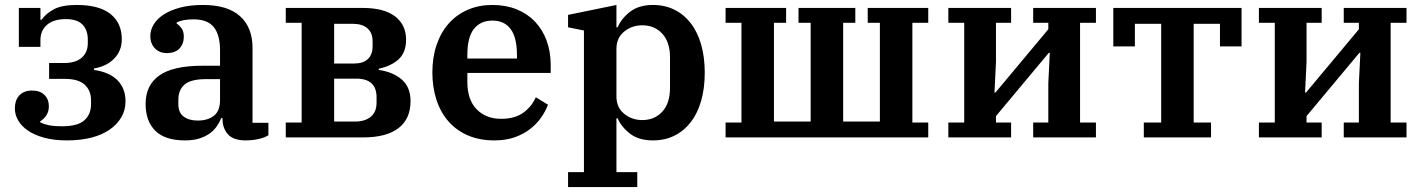

<svg xmlns="http://www.w3.org/2000/svg" viewBox="-20 -554 5731 774"><path d="M250 12Q197 12 157.5 1Q118 -10 92 -28Q66 -46 53 -69Q40 -92 40 -116Q40 -151 58.5 -170Q77 -189 109 -189Q142 -189 159.5 -171Q177 -153 177 -126Q177 -104 166.5 -88.5Q156 -73 142 -65V-61Q155 -54 175.5 -49.5Q196 -45 231 -45Q293 -45 320 -69Q347 -93 347 -134V-150Q347 -189 321.5 -212.5Q296 -236 242 -236H178V-300H239Q285 -300 309.5 -321.5Q334 -343 334 -380V-394Q334 -433 312.5 -455Q291 -477 246 -477Q196 -477 169.5 -454Q143 -431 143 -392V-365H56V-522H143V-474H147Q166 -500 198 -517Q230 -534 289 -534Q380 -534 425.5 -497.5Q471 -461 471 -396Q471 -350 441 -318.5Q411 -287 359 -278V-272Q422 -263 454 -230Q486 -197 486 -146Q486 -110 469 -81Q452 -52 421.5 -31Q391 -10 347.5 1Q304 12 250 12Z M726 12Q645 12 606 -27Q567 -66 567 -135Q567 -211 622.5 -250Q678 -289 796 -289H867V-352Q867 -413 842 -444.5Q817 -476 760 -476Q716 -476 692 -463V-459Q702 -453 711.5 -440.5Q721 -428 721 -406Q721 -377 703.5 -358.5Q686 -340 652 -340Q623 -340 604.5 -359Q586 -378 586 -409Q586 -433 599.5 -455.5Q613 -478 640 -495.5Q667 -513 706.5 -523.5Q746 -534 798 -534Q898 -534 948 -488.5Q998 -443 998 -361V-59H1062V-9Q1047 1 1022 6.5Q997 12 971 12Q921 12 899 -12.5Q877 -37 877 -75V-78H872Q865 -61 854 -45Q843 -29 826 -16.5Q809 -4 784.5 4Q760 12 726 12ZM777 -68Q817 -68 842 -87Q867 -106 867 -151V-235H810Q750 -235 724.5 -213.5Q699 -192 699 -152V-134Q699 -100 720.5 -84Q742 -68 777 -68Z M1132 -60H1196V-462H1132V-522H1443Q1528 -522 1572.5 -488Q1617 -454 1617 -394Q1617 -343 1587.5 -315.5Q1558 -288 1507 -277V-272Q1564 -264 1599.5 -233.5Q1635 -203 1635 -146Q1635 -75 1586.5 -37.5Q1538 0 1443 0H1132ZM1410 -64Q1452 -64 1475 -83.5Q1498 -103 1498 -140V-162Q1498 -237 1416 -237H1327V-64ZM1408 -298Q1444 -298 1463 -316Q1482 -334 1482 -367V-388Q1482 -422 1461 -440Q1440 -458 1402 -458H1327V-298Z M1973 12Q1913 12 1866.5 -8Q1820 -28 1788 -64.5Q1756 -101 1739.5 -151.5Q1723 -202 1723 -262Q1723 -324 1740.5 -374.5Q1758 -425 1790 -460.5Q1822 -496 1866.5 -515Q1911 -534 1965 -534Q2019 -534 2062.5 -516.5Q2106 -499 2136.5 -467Q2167 -435 2183.5 -390.5Q2200 -346 2200 -291V-260H1864V-224Q1864 -152 1901.5 -113.5Q1939 -75 2000 -75Q2056 -75 2090 -100Q2124 -125 2140 -162L2189 -132Q2180 -107 2162.5 -81.5Q2145 -56 2118.5 -35Q2092 -14 2056 -1Q2020 12 1973 12ZM1864 -318H2064V-331Q2064 -403 2038.5 -437Q2013 -471 1965 -471Q1917 -471 1890.5 -437.5Q1864 -404 1864 -332Z M2270 140H2334V-431L2270 -444V-494L2465 -534V-444H2470Q2485 -480 2520.5 -507Q2556 -534 2612 -534Q2660 -534 2698.5 -515Q2737 -496 2764.5 -460.5Q2792 -425 2806.5 -374.5Q2821 -324 2821 -261Q2821 -198 2806.5 -147.5Q2792 -97 2764.5 -61.5Q2737 -26 2698.5 -7Q2660 12 2612 12Q2555 12 2520 -15Q2485 -42 2470 -77H2465V140H2549V200H2270ZM2569 -70Q2619 -70 2650 -104Q2681 -138 2681 -200V-322Q2681 -384 2650 -418Q2619 -452 2569 -452Q2527 -452 2496 -426.5Q2465 -401 2465 -357V-165Q2465 -121 2496 -95.5Q2527 -70 2569 -70Z M2905 -60H2969V-462H2905V-522H3149V-462H3100V-64H3248V-462H3199V-522H3428V-462H3379V-64H3527V-462H3478V-522H3722V-462H3658V-60H3722V0H2905Z M3803 -60H3867V-462H3803V-522H4056V-462H3995V-304L3989 -181H3993L4206 -436V-462H4145V-522H4398V-462H4334V-60H4398V0H4145V-60H4206V-218L4212 -341H4208L3995 -86V-60H4056V0H3803Z M4591 -60H4661V-458H4555V-367H4468V-522H4985V-367H4898V-458H4792V-60H4862V0H4591Z M5055 -60H5119V-462H5055V-522H5308V-462H5247V-304L5241 -181H5245L5458 -436V-462H5397V-522H5650V-462H5586V-60H5650V0H5397V-60H5458V-218L5464 -341H5460L5247 -86V-60H5308V0H5055Z"/></svg>

Font: IBM Plex Serif SemiBold
Style: Regular
Weight: 600
Designer: Mike Abbink, Paul van der Laan, Pieter van Rosmalen
Foundry: Bold Monday
Version: Version 2.5